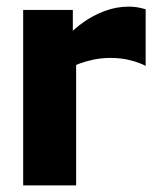

<svg xmlns="http://www.w3.org/2000/svg" viewBox="-20 -560 470 580"><path d="M50 -530H200V-415L210 -397V0H50ZM370 -540Q394 -540 420 -532V-361Q401 -371 373.5 -378Q346 -385 314 -385Q287 -385 263 -380Q239 -375 219 -367.5Q199 -360 185 -352V-452Q203 -472 231.5 -492.5Q260 -513 295.5 -526.5Q331 -540 370 -540Z"/></svg>

Font: Roundo Variable
Style: Regular
Weight: 200
Designer: Shiva Nallaperumal
Foundry: Indian Type Foundry
Version: Version 2.000